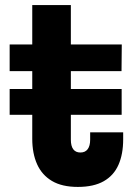

<svg xmlns="http://www.w3.org/2000/svg" viewBox="-20 -726 540 756"><path d="M259 -176Q259 -151 268.5 -138.2Q278 -125.5 296.5 -125.5Q315.5 -125.5 325.2 -138.5Q335 -151.5 335 -176V-205H465V-177Q465 -119 446.5 -77Q428 -35 388.5 -12.5Q349 10 286.5 10Q224 10 184.5 -13.5Q145 -37 126 -79.5Q107 -122 107 -179.5V-446H18V-551H107V-706H259V-551H459.5L458.5 -446H259ZM18 -274V-375.5H459V-274Z"/></svg>

Font: Hepta Slab ExtraLight
Style: Bold
Weight: 700
Version: Version 1.102